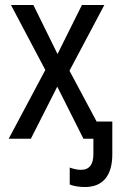

<svg xmlns="http://www.w3.org/2000/svg" viewBox="-20 -557 481 771"><path d="M321 194C392 194 431 150 431 62V-69H368L259 -273L399 -537H309L211 -340L114 -537H24L162 -276L15 0H104L210 -209L315 0H355V62C355 102 340 125 305 125C289 125 275 121 260 116V184C275 190 296 194 321 194Z"/></svg>

Font: Noto Sans Condensed
Style: Regular
Weight: 400
Width: 3
Designer: Monotype Design Team
Foundry: Monotype Imaging Inc.
Version: Version 2.013